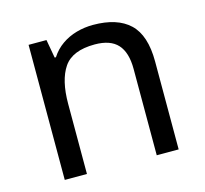

<svg xmlns="http://www.w3.org/2000/svg" viewBox="-85 -641 787 736"><g transform="rotate(-15 309.0 -273.0)"><path d="M343 -546Q439 -546 488 -499.5Q537 -453 537 -349V0H450V-343Q450 -408 421 -440Q392 -472 330 -472Q241 -472 207 -422Q173 -372 173 -278V0H85V-536H156L169 -463H174Q192 -491 218.5 -509.5Q245 -528 277 -537Q309 -546 343 -546Z"/></g></svg>

Font: Noto Sans Myanmar
Style: Regular
Weight: 400
Designer: Monotype Design Team
Foundry: Monotype Imaging Inc.
Version: Version 2.107